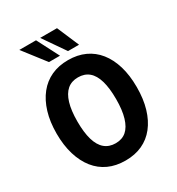

<svg xmlns="http://www.w3.org/2000/svg" viewBox="-215 -1059 1112 1205"><g transform="rotate(-30 340.5 -456.5)"><path d="M341 11Q272 11 218.5 -13.5Q165 -38 127.5 -85Q90 -132 69.5 -199.5Q49 -267 49 -352Q49 -437 69.5 -504.5Q90 -572 128 -619.5Q166 -667 219.5 -691.5Q273 -716 341 -716Q409 -716 462.5 -691.5Q516 -667 553.5 -620Q591 -573 611 -506Q631 -439 631 -353Q631 -268 611 -200.5Q591 -133 553.5 -85.5Q516 -38 462.5 -13.5Q409 11 341 11ZM341 -114Q388 -114 418.5 -140.5Q449 -167 465 -220.5Q481 -274 481 -353Q481 -433 465.5 -486Q450 -539 419 -565Q388 -591 341 -591Q294 -591 263 -564.5Q232 -538 216 -485Q200 -432 200 -352Q200 -273 215.5 -220Q231 -167 262.5 -140.5Q294 -114 341 -114ZM370 -765 260 -924H382L450 -765ZM232 -765 109 -924H230L312 -765Z"/></g></svg>

Font: Nunito Sans 10pt Condensed ExtraBold
Style: Regular
Weight: 800
Width: 3
Designer: Vernon Adams
Foundry: Vernon Adams
Version: Version 3.101;gftools[0.9.27]